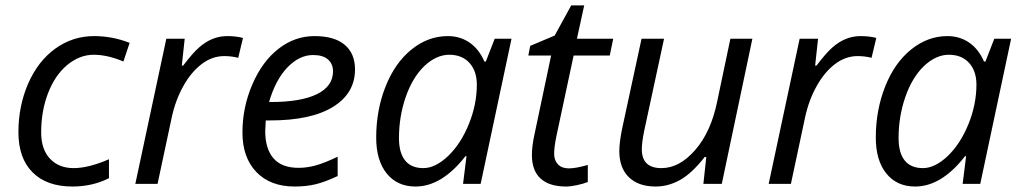

<svg xmlns="http://www.w3.org/2000/svg" viewBox="-20 -678 3767 708"><path d="M247.1 9.8Q152.3 9.8 100.1 -42.5Q47.9 -94.7 47.9 -190.7Q47.9 -286.6 83.7 -369.4Q119.6 -452.1 183.6 -498.5Q247.6 -544.9 327.1 -544.9Q394.5 -544.9 458 -520L435.1 -451.2Q376.5 -476.1 325.2 -476.1Q273.9 -476.1 228 -438.5Q182.6 -400.4 157.2 -334.5Q131.8 -268.6 131.8 -189.9Q131.8 -127.4 164.3 -92.8Q196.8 -58.1 251.7 -58.1Q306.6 -58.1 381.8 -90.8V-21Q321.3 9.8 247.1 9.8Z M817.4 -544.9Q850.1 -544.9 876 -538.1L858.4 -464.8Q833.5 -471.2 807.1 -471.2Q762.7 -471.2 723.9 -441.9Q685.1 -412.6 656 -360.6Q627 -308.6 613.3 -245.1L561 0H479L593.3 -535.2H661.1L650.4 -436H655.3Q690.9 -482.9 713.4 -502.4Q761.2 -544.9 817.4 -544.9Z M1066.4 9.8Q976.6 9.8 925.3 -43.7Q874 -97.2 874 -189.5Q874 -281.7 910.4 -366.5Q946.8 -451.2 1006.8 -498Q1066.9 -544.9 1139.9 -544.9Q1212.9 -544.9 1251 -512.9Q1289.1 -481 1289.1 -421.9Q1289.1 -334 1208 -283.9Q1127 -233.9 976.1 -233.9H960L958 -194.8Q958 -129.4 988.5 -94.2Q1019 -59.1 1081.1 -59.1Q1111.8 -59.1 1144 -67.9Q1176.3 -76.7 1225.1 -100.1V-28.8Q1176.8 -6.3 1142.8 1.7Q1108.9 9.8 1066.4 9.8ZM978 -301.8Q1089.4 -301.8 1148.7 -330.8Q1208 -359.9 1208 -415Q1208 -442.4 1189.5 -458.7Q1170.9 -475.1 1134.3 -475.1Q1084 -475.1 1039.6 -429.2Q995.6 -382.8 972.2 -301.8Z M1512.2 9.8Q1444.8 9.8 1406 -38.3Q1367.2 -86.4 1367.2 -170.9Q1367.2 -271.5 1401.6 -358.6Q1436 -445.8 1497.3 -495.4Q1558.6 -544.9 1631.3 -544.9Q1676.8 -544.9 1711.7 -520.8Q1746.6 -496.6 1766.1 -451.2H1771.5L1804.2 -535.2H1866.2L1752.4 0H1687.5L1700.2 -102.1H1696.3Q1609.4 9.8 1512.2 9.8ZM1632.8 -103Q1679.7 -148.4 1709 -220.7Q1738.3 -293 1738.3 -366.2Q1738.3 -416 1711.2 -446Q1684.1 -476.1 1636.5 -476.1Q1588.9 -476.1 1544.4 -434.1Q1501 -392.1 1476.1 -320.3Q1451.2 -248.5 1451.2 -168.9Q1451.2 -114.3 1473.9 -86.2Q1496.6 -58.1 1541 -58.1Q1585.4 -58.1 1632.8 -103Z M2032.2 -178.2Q2023.4 -135.7 2023.4 -111.1Q2023.4 -86.4 2037.6 -71.8Q2051.8 -57.1 2077.6 -57.1Q2103.5 -57.1 2147.5 -69.8V-6.8Q2130.4 0 2106.9 4.9Q2083.5 9.8 2067.4 9.8Q2005.9 9.8 1973.6 -19.5Q1941.4 -48.8 1941.4 -106Q1941.4 -138.2 1950.2 -179.2L2012.2 -473.1H1928.2L1935.1 -508.8L2025.4 -546.9L2086.4 -658.2H2134.3L2107.4 -535.2H2241.2L2228.5 -473.1H2095.2Z M2346.7 -127.9Q2346.7 -58.1 2418.5 -58.1Q2418.9 -58.1 2419.4 -58.1Q2485.4 -58.1 2543.5 -124.8Q2601.6 -191.4 2624.5 -303.2L2673.3 -535.2H2754.4L2641.6 0H2573.7L2584.5 -99.1H2578.6Q2531.2 -38.6 2487.8 -14.4Q2444.3 9.8 2397.5 9.8Q2334.5 9.8 2299.1 -24.4Q2263.7 -58.6 2263.7 -121.1Q2263.7 -152.8 2274.4 -205.1L2345.7 -535.2H2428.7L2355.5 -195.8Q2346.7 -152.3 2346.7 -127.9Z M3152.8 -544.9Q3185.5 -544.9 3211.4 -538.1L3193.8 -464.8Q3168.9 -471.2 3142.6 -471.2Q3098.1 -471.2 3059.3 -441.9Q3020.5 -412.6 2991.5 -360.6Q2962.4 -308.6 2948.7 -245.1L2896.5 0H2814.5L2928.7 -535.2H2996.6L2985.8 -436H2990.7Q3026.4 -482.9 3048.8 -502.4Q3096.7 -544.9 3152.8 -544.9Z M3354.5 9.8Q3287.1 9.8 3248.3 -38.3Q3209.5 -86.4 3209.5 -170.9Q3209.5 -271.5 3243.9 -358.6Q3278.3 -445.8 3339.6 -495.4Q3400.9 -544.9 3473.6 -544.9Q3519 -544.9 3554 -520.8Q3588.9 -496.6 3608.4 -451.2H3613.8L3646.5 -535.2H3708.5L3594.7 0H3529.8L3542.5 -102.1H3538.6Q3451.7 9.8 3354.5 9.8ZM3475.1 -103Q3522 -148.4 3551.3 -220.7Q3580.6 -293 3580.6 -366.2Q3580.6 -416 3553.5 -446Q3526.4 -476.1 3478.8 -476.1Q3431.2 -476.1 3386.7 -434.1Q3343.3 -392.1 3318.4 -320.3Q3293.5 -248.5 3293.5 -168.9Q3293.5 -114.3 3316.2 -86.2Q3338.9 -58.1 3383.3 -58.1Q3427.7 -58.1 3475.1 -103Z"/></svg>

Font: Open Sans Hebrew
Style: Italic
Weight: 400
Italic angle: -12°
Foundry: Ascender Corporation, Yanek Iontef
Version: Version 2.001;PS 002.001;hotconv 1.0.70;makeotf.lib2.5.58329